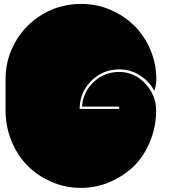

<svg xmlns="http://www.w3.org/2000/svg" viewBox="-20 -960 847 959"><path d="M759.8 -407.2Q759.8 -329.1 730.5 -255.9Q701.2 -182.6 650.4 -131.8Q598.6 -81.1 530.3 -51.8Q461.9 -21.5 383.8 -21.5Q305.7 -21.5 237.3 -51.8Q168.9 -81.1 118.2 -131.8Q67.4 -182.6 37.1 -255.9Q7.8 -329.1 7.8 -407.2Q7.8 -460 7.8 -564.5Q7.8 -642.6 37.1 -710.9Q67.4 -780.3 118.2 -831.1Q168.9 -881.8 237.3 -911.1Q306.6 -940.4 384.8 -940.4Q462.9 -940.4 531.2 -911.1Q599.6 -881.8 651.4 -831.1Q702.1 -780.3 731.4 -710.9Q760.7 -642.6 760.7 -564.5Q760.7 -548.8 757.8 -534.2Q755.9 -520.5 751 -505.9Q726.6 -552.7 679.7 -583Q632.8 -613.3 575.2 -613.3Q493.2 -613.3 435.5 -555.7Q377.9 -498 377.9 -416Q443.4 -416 575.2 -416Q575.2 -419.9 575.2 -427.7Q513.7 -427.7 389.6 -427.7Q394.5 -500 448.2 -550.8Q502 -600.6 575.2 -600.6Q651.4 -600.6 706.1 -542Q759.8 -484.4 759.8 -407.2Z"/></svg>

Font: Superfatty
Style: Fat
Weight: 400
Version: Version 1.0